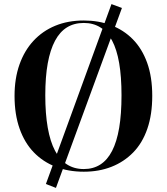

<svg xmlns="http://www.w3.org/2000/svg" viewBox="-20 -823 814 937"><path d="M253 94 204 75 524 -803 575 -784ZM389 -723Q461 -723 522 -700Q583 -677 628 -631.5Q673 -586 698 -517Q723 -448 723 -355Q723 -264 699 -194.5Q675 -125 630 -79Q585 -33 524 -9Q463 15 389 15Q314 15 252 -9Q190 -33 145 -79.5Q100 -126 75.5 -195.5Q51 -265 51 -355Q51 -440 75 -508Q99 -576 143.5 -624Q188 -672 250 -697.5Q312 -723 389 -723ZM389 -711Q342 -711 307 -689.5Q272 -668 248.5 -624Q225 -580 213 -514Q201 -448 201 -358Q201 -268 213 -200Q225 -132 248.5 -87.5Q272 -43 307 -20.5Q342 2 389 2Q435 2 469.5 -20Q504 -42 527 -86.5Q550 -131 561.5 -198.5Q573 -266 573 -358Q573 -449 561.5 -515.5Q550 -582 527 -625Q504 -668 469.5 -689.5Q435 -711 389 -711Z"/></svg>

Font: Kalnia Thin Medium
Style: Regular
Weight: 500
Version: Version 1.105